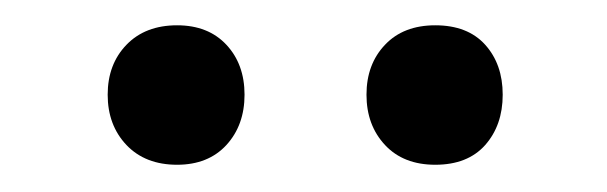

<svg xmlns="http://www.w3.org/2000/svg" viewBox="-20 -750 468 148"><path d="M116.5 -623Q92 -623 77.5 -638.2Q63 -653.5 63 -677Q63 -700.5 77.5 -715.5Q92 -730.5 116.5 -730.5Q140.5 -730.5 154.5 -715.5Q168.5 -700.5 168.5 -677Q168.5 -653.5 154.5 -638.2Q140.5 -623 116.5 -623ZM315.5 -623Q291 -623 276.8 -638.2Q262.5 -653.5 262.5 -677Q262.5 -700.5 276.8 -715.5Q291 -730.5 315.5 -730.5Q340.5 -730.5 354 -715.5Q367.5 -700.5 367.5 -677Q367.5 -653.5 354 -638.2Q340.5 -623 315.5 -623Z"/></svg>

Font: Junction Medium
Style: Regular
Weight: 500
Designer: Caroline Hadilaksono
Foundry: Caroline Hadilaksono, Tyler Finck, The League of Moveable Type
Version: Version 2.000; ttfautohint (v1.8.3)